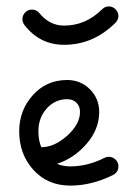

<svg xmlns="http://www.w3.org/2000/svg" viewBox="-20 -580 430 600"><path d="M50 -520Q50 -532 58.5 -541Q67 -550 80 -550Q94 -550 103 -539Q135 -500 180 -500Q248 -500 299 -551Q308 -560 320 -560Q332 -560 341 -551Q350 -542 350 -530Q350 -518 341 -509Q272 -440 180 -440Q105 -440 57 -501Q50 -510 50 -520ZM200 0Q129 0 84.5 -49Q40 -98 40 -170Q40 -235 82.5 -282.5Q125 -330 190 -330Q232 -330 261 -301Q290 -272 290 -230Q290 -176 250.5 -130.5Q211 -85 158 -68Q177 -60 200 -60Q254 -60 307 -87Q313 -90 320 -90Q332 -90 341 -81.5Q350 -73 350 -60Q350 -42 333 -33Q266 0 200 0ZM230 -230Q230 -248 219 -259Q208 -270 190 -270Q152 -270 126 -241Q100 -212 100 -170Q100 -141 109 -120Q150 -120 190 -156Q230 -192 230 -230Z"/></svg>

Font: Pecita
Style: Book
Weight: 400
Width: 7
Version: Version 4.3